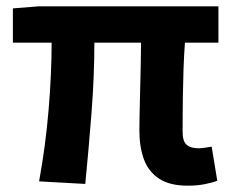

<svg xmlns="http://www.w3.org/2000/svg" viewBox="-20 -580 745 614"><path d="M580.2 13.8Q523.4 13.8 489.4 -8.2Q455.4 -30.2 440.5 -69.9Q425.7 -109.6 425.7 -163.7Q425.7 -179 426.3 -209.8Q426.9 -240.7 427.9 -280.8Q428.9 -321 429.9 -363.4Q430.9 -405.9 431.1 -443.6H281.8Q281.8 -338.4 272.8 -221.1Q263.7 -103.9 252.7 8.2L105 0Q125.9 -114.4 135.5 -229.8Q145.1 -345.3 145.1 -443.6H21.2V-553.2L104.1 -559.8H678.5V-443.6H571.4Q568.4 -403.9 566.9 -359.3Q565.4 -314.7 564.8 -273.5Q564.2 -232.3 564.1 -201.5Q564 -170.6 564 -157.7Q564 -128.1 576.9 -117Q589.8 -105.8 615 -105.8Q628.3 -105.8 656.9 -111L674.8 -2.2Q659.7 4.1 635.1 8.9Q610.5 13.8 580.2 13.8Z"/></svg>

Font: Shanggu Sans SC VF
Style: Regular
Weight: 250
Designer: GuiWonder
Version: Version 1.021